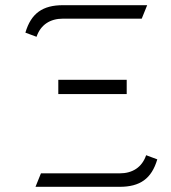

<svg xmlns="http://www.w3.org/2000/svg" viewBox="-20 -721 660 741"><path d="M469 -358V-413H205V-358ZM527 -649 548 -701H223C145 -701 100 -670 78 -595L121 -579C137 -626 174 -649 223 -649ZM442 0C520 0 565 -31 587 -106L544 -122C528 -75 491 -52 442 -52H138L117 0Z"/></svg>

Font: Advent Pro
Style: Regular
Weight: 400
Designer: Andreas Kalpakidis
Foundry: Andreas Kalpakidis
Version: Version 2.002 2008